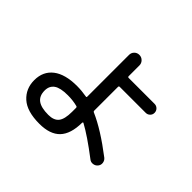

<svg xmlns="http://www.w3.org/2000/svg" viewBox="-182 -1052 1365 1365"><g transform="rotate(45 500.0 -370.0)"><path d="M355.5 -232.4Q280.3 -232.4 247.6 -209Q214.8 -185.5 214.8 -139.6Q214.8 -85.9 249 -60.5Q283.2 -35.2 355.5 -35.2Q411.1 -35.2 435.5 -65.9Q460 -96.7 460 -169.9V-210Q460 -218.8 452.1 -220.7Q407.2 -232.4 355.5 -232.4ZM355.5 54.7Q230.5 54.7 170.4 0.5Q110.4 -53.7 110.4 -139.6Q110.4 -227.5 173.3 -276.4Q236.3 -325.2 355.5 -325.2Q402.3 -325.2 452.1 -316.4Q460 -314.5 460 -322.3V-742.2Q460 -764.6 475.1 -779.8Q490.2 -794.9 512.2 -794.9Q534.2 -794.9 549.8 -779.3Q565.4 -763.7 565.4 -742.2V-633.8Q565.4 -625 574.2 -625H835Q853.5 -625 866.7 -611.8Q879.9 -598.6 879.9 -579.6Q879.9 -560.5 866.7 -547.9Q853.5 -535.2 835 -535.2H574.2Q565.4 -535.2 565.4 -526.4V-288.1Q565.4 -279.3 573.2 -276.4Q692.4 -224.6 852.5 -101.6Q868.2 -88.9 871.1 -68.4Q874 -47.9 860.8 -31.7Q847.7 -15.6 826.7 -13.2Q805.7 -10.7 790 -24.4Q657.2 -126 572.3 -171.9Q570.3 -172.9 567.9 -170.9Q565.4 -168.9 565.4 -166Q564.5 -52.7 513.2 1Q461.9 54.7 355.5 54.7Z"/></g></svg>

Font: Rounded Mgen+ 1m medium
Style: Regular
Weight: 500
Designer: [Source Han Sans]
Ryoko NISHIZUKA  (kana & ideographs); Paul D. Hunt (Latin, Greek & Cyrillic); Wenlong ZHANG  (bopomofo
Version: Version 1.059.20150602